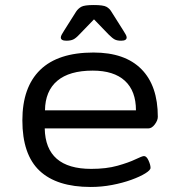

<svg xmlns="http://www.w3.org/2000/svg" viewBox="-20 -738 700 764"><path d="M341 6Q206 6 137.5 -58.5Q69 -123 69 -259Q69 -391 140 -460Q211 -529 352 -529Q477 -529 542.5 -463Q608 -397 608 -273Q608 -259 596 -243Q584 -227 570 -227H158Q161 -66 343 -66Q403 -66 447.5 -78.5Q492 -91 519 -104Q546 -117 553 -117Q563 -117 571 -99.5Q579 -82 579 -70Q579 -61 558 -48Q537 -35 502.5 -22.5Q468 -10 426 -2Q384 6 341 6ZM159 -299H521Q521 -376 477 -416.5Q433 -457 349 -457Q256 -457 208 -416.5Q160 -376 159 -299ZM244 -576Q222 -576 222 -589Q222 -594 226 -601Q230 -608 235 -616L283 -692Q291 -704 303.5 -711Q316 -718 353 -718Q391 -718 403.5 -711Q416 -704 423 -692L471 -616Q476 -608 480 -601Q484 -594 484 -589Q484 -576 462 -576Q446 -576 436.5 -581Q427 -586 413 -600L354 -661L295 -600Q282 -586 271.5 -581Q261 -576 244 -576Z"/></svg>

Font: Asap Expanded
Style: Regular
Weight: 400
Width: 7
Designer: Pablo Cosgaya
Foundry: Omnibus-Type
Version: Version 3.001; ttfautohint (v1.8.4.7-5d5b)